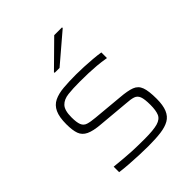

<svg xmlns="http://www.w3.org/2000/svg" viewBox="-209 -862 991 991"><g transform="rotate(-45 286.5 -366.5)"><path d="M295 8Q266 8 229.5 6.5Q193 5 157.5 2.5Q122 0 93 -4V-44Q134 -40 162.5 -37.5Q191 -35 213 -34Q235 -33 256.5 -32.5Q278 -32 307 -32Q372 -32 403 -41Q434 -50 443.5 -72.5Q453 -95 453 -135Q453 -178 445.5 -197Q438 -216 420 -222Q402 -228 368 -230L200 -245Q149 -249 121.5 -262Q94 -275 84.5 -301Q75 -327 75 -372Q75 -424 89 -454Q103 -484 131 -497.5Q159 -511 199.5 -514.5Q240 -518 293 -518Q319 -518 349.5 -516.5Q380 -515 410 -512.5Q440 -510 465 -506V-465Q429 -471 400 -473.5Q371 -476 342.5 -477Q314 -478 277 -478Q229 -478 193.5 -474Q158 -470 138.5 -449.5Q119 -429 119 -378Q119 -341 126.5 -322.5Q134 -304 153 -298Q172 -292 206 -289L370 -274Q421 -270 449 -259.5Q477 -249 487.5 -220.5Q498 -192 498 -135Q498 -88 486 -59Q474 -30 449.5 -16Q425 -2 387 3Q349 8 295 8ZM220 -602V-607L356 -741H413V-736L256 -602Z"/></g></svg>

Font: Saira Expanded ExtraLight
Style: Regular
Weight: 250
Width: 7
Designer: Hector Gatti with collaboration of the Omnibus-Type team
Foundry: Omnibus-Type
Version: Version 1.101